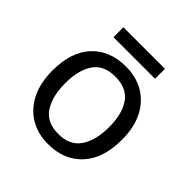

<svg xmlns="http://www.w3.org/2000/svg" viewBox="-183 -819 970 970"><g transform="rotate(45 302.5 -333.5)"><path d="M551 -269Q551 -136 483.5 -63Q416 10 301 10Q230 10 174.5 -22.5Q119 -55 87 -117.5Q55 -180 55 -269Q55 -402 122 -474Q189 -546 304 -546Q377 -546 432.5 -513.5Q488 -481 519.5 -419.5Q551 -358 551 -269ZM146 -269Q146 -174 183.5 -118.5Q221 -63 303 -63Q384 -63 422 -118.5Q460 -174 460 -269Q460 -364 422 -418Q384 -472 302 -472Q220 -472 183 -418Q146 -364 146 -269ZM451 -677V-606H154V-677Z"/></g></svg>

Font: Noto Sans Glagolitic
Style: Regular
Weight: 400
Designer: Monotype Design Team
Foundry: Monotype Imaging Inc.
Version: Version 2.004; ttfautohint (v1.8.4.7-5d5b)